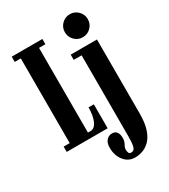

<svg xmlns="http://www.w3.org/2000/svg" viewBox="-236 -862 1078 1222"><g transform="rotate(-30 303.0 -251.0)"><path d="M26 0V-39H70.5V-661.5H26V-700H251V-661.5H204.5V-39H223Q254 -39 271 -77.8Q288 -116.5 288 -176H327V0ZM481 -580.5Q446 -580.5 421.2 -605.2Q396.5 -630 396.5 -665.5Q396.5 -700 421.2 -724.8Q446 -749.5 481 -749.5Q515.5 -749.5 540.2 -724.8Q565 -700 565 -665.5Q565 -630 540.2 -605.2Q515.5 -580.5 481 -580.5ZM387.5 249Q337.5 249 306.8 210Q276 171 276 114.5Q276 79 292.8 60.5Q309.5 42 333 42Q379.5 42 379.5 102Q379.5 121 374.2 132.5Q369 144 363.8 153.5Q358.5 163 358.5 175.5Q358.5 189 362.8 199Q367 209 379.5 209Q402.5 209 409 184.8Q415.5 160.5 415.5 111V-485H357.5V-523.5H550.5V20.5Q550.5 90 535.5 134.8Q520.5 179.5 495.8 204.5Q471 229.5 442.5 239.2Q414 249 387.5 249Z"/></g></svg>

Font: Imbue 10pt ExtraBold
Style: Regular
Weight: 800
Designer: Tyler Finck
Foundry: Etcetera Type Company
Version: Version 1.102; ttfautohint (v1.8.3)